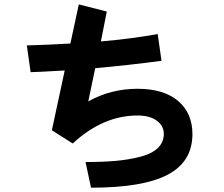

<svg xmlns="http://www.w3.org/2000/svg" viewBox="-20 -829 1040 891"><path d="M421.9 -512.7 389.6 -358.4Q494.1 -417 618.2 -417Q740.2 -417 806.6 -360.4Q873 -303.7 873 -207Q873 -79.1 758.8 -18.6Q644.5 42 402.3 42L377 -77.1Q457 -77.1 517.6 -82.5Q578.1 -87.9 631.3 -101.6Q684.6 -115.2 712.4 -142.1Q740.2 -168.9 740.2 -208Q740.2 -245.1 707.5 -269Q674.8 -293 618.2 -293Q458 -293 317.4 -163.1L220.7 -224.6L280.3 -502Q144.5 -494.1 122.1 -494.1L104.5 -618.2Q206.1 -621.1 306.6 -627L345.7 -808.6L475.6 -775.4L448.2 -636.7Q585 -648.4 711.9 -670.9L729.5 -546.9Q568.4 -525.4 421.9 -512.7Z"/></svg>

Font: Gothic A1 ExtraBold
Style: Regular
Weight: 800
Designer: HanYang I&C Co.,Ltd.
Foundry: HanYang I&C Co.,Ltd.
Version: Version 2.50